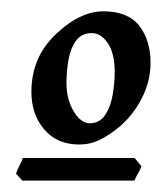

<svg xmlns="http://www.w3.org/2000/svg" viewBox="-20 -583 287 340"><path d="M246.6 -471.7Q246.6 -439 230.7 -408.2Q214.8 -377.4 188.5 -356Q173.3 -343.8 156.7 -335.4Q140.1 -327.1 120.1 -327.1Q81.1 -327.1 58.3 -353.8Q35.6 -380.4 35.6 -420.4Q35.6 -454.6 49.3 -482.9Q63 -511.2 94.7 -536.1Q109.9 -548.3 127.7 -555.7Q145.5 -563 162.6 -563Q206.5 -563 226.6 -537.4Q246.6 -511.7 246.6 -471.7ZM230.5 -288.6Q228 -281.7 224.1 -275.4Q220.2 -269 218.3 -263.2H19.5L8.3 -275.4Q10.7 -282.7 14.4 -289.6Q18.1 -296.4 20.5 -303.2H218.3ZM183.1 -455.1Q183.1 -488.8 170.9 -506.6Q158.7 -524.4 142.6 -524.4Q124.5 -524.4 114.7 -511Q105 -497.6 101.3 -477.3Q97.7 -457 97.7 -436Q97.7 -407.2 110.4 -386Q123 -364.7 139.2 -364.7Q156.2 -364.7 166 -379.2Q175.8 -393.6 179.4 -414.6Q183.1 -435.5 183.1 -455.1Z"/></svg>

Font: Dai Banna SIL SemiBold
Style: Italic
Weight: 600
Italic angle: -11°
Designer: Victor Gaultney
Foundry: SIL International
Version: Version 4.000